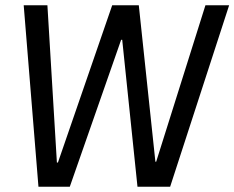

<svg xmlns="http://www.w3.org/2000/svg" viewBox="-20 -709 890 729"><path d="M626 0H502L444 -558H440L245 0H126L70 -689H160L196 -92H200L406 -689H507L570 -95H573L760 -689H850Z"/></svg>

Font: Yekcdsyqcyvpieeyorgstswgcgt
Style: Regular
Weight: 400
Italic angle: -8°
Designer: Carrois Corporate & Edenspiekermann
Foundry: Carrois Corporate GbR & Edenspiekermann AG
Version: Version 2.001